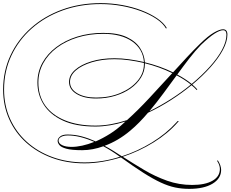

<svg xmlns="http://www.w3.org/2000/svg" viewBox="-61 -903 1472 1226"><path d="M1073 -130H1081L1074 -122Q1011 -50 918.5 7Q826 64 723 98Q790 141 860 182.5Q930 224 1006 251Q1082 278 1166 278Q1249 278 1296 251Q1343 224 1343 176Q1343 151 1325 124L1330 121Q1351 154 1351 182Q1351 237 1296 270Q1241 303 1147 303Q1100 303 1057 294Q1014 285 965.5 262.5Q917 240 855.5 201Q794 162 711 102Q653 120 594 130Q535 140 479 140Q366 140 271 105Q176 70 106 7Q36 -56 -2.5 -142.5Q-41 -229 -41 -331Q-41 -449 6 -549.5Q53 -650 137.5 -725Q222 -800 335.5 -841.5Q449 -883 582 -883Q651 -883 718 -871Q785 -859 842.5 -837Q900 -815 942.5 -786Q985 -757 1004 -724L999 -721Q980 -754 938.5 -782Q897 -810 840 -831.5Q783 -853 716.5 -865Q650 -877 582 -877Q450 -877 337.5 -836Q225 -795 141.5 -721Q58 -647 11.5 -547.5Q-35 -448 -35 -331Q-35 -230 3 -145Q41 -60 110 2.5Q179 65 273 99.5Q367 134 479 134Q535 134 592 125Q649 116 705 98L702 96Q651 59 599 31Q566 43 532 49.5Q498 56 464 56Q396 56 362.5 46.5Q329 37 318 23Q307 9 307 -4Q307 -18 322.5 -31Q338 -44 370 -44Q417 -44 461.5 -32Q506 -20 550 0Q596 -20 642 -49Q688 -78 730 -118Q735 -122 740 -127Q690 -111 642 -103Q594 -95 549 -95Q423 -95 341 -133Q259 -171 218.5 -234.5Q178 -298 178 -376Q178 -444 209.5 -501.5Q241 -559 298 -602Q355 -645 431.5 -669Q508 -693 598 -693Q691 -693 748.5 -666Q806 -639 833.5 -596Q861 -553 864 -505Q960 -482 1044 -441Q1090 -492 1133.5 -538.5Q1177 -585 1215 -622Q1268 -674 1305 -695Q1342 -716 1363 -716Q1391 -716 1391 -682Q1391 -638 1362.5 -584.5Q1334 -531 1283.5 -474.5Q1233 -418 1167 -363Q1185 -348 1199 -332L1195 -328Q1181 -344 1162 -359Q1101 -309 1030 -263.5Q959 -218 884 -183Q857 -151 828.5 -122Q800 -93 770 -68Q694 -4 607 28Q635 43 662.5 60Q690 77 717 95Q819 62 910 6Q1001 -50 1066 -122ZM1222 -616Q1185 -578 1147.5 -529.5Q1110 -481 1071 -427Q1124 -399 1163 -367Q1228 -421 1278.5 -477Q1329 -533 1357 -585.5Q1385 -638 1385 -682Q1385 -710 1363 -710Q1343 -710 1308.5 -688Q1274 -666 1222 -616ZM184 -376Q184 -291 228 -229.5Q272 -168 354 -134.5Q436 -101 549 -101Q597 -101 647.5 -110Q698 -119 750 -136Q818 -197 892.5 -277Q967 -357 1039 -436Q957 -476 864 -499Q864 -497 864 -494Q864 -448 839.5 -408Q815 -368 772.5 -338Q730 -308 673.5 -291Q617 -274 553 -274Q476 -274 428 -303Q380 -332 380 -380Q380 -423 418.5 -457Q457 -491 522.5 -511Q588 -531 670 -531Q715 -531 762.5 -524.5Q810 -518 858 -507Q852 -590 783 -638.5Q714 -687 598 -687Q509 -687 433.5 -663.5Q358 -640 302 -598Q246 -556 215 -499Q184 -442 184 -376ZM386 -380Q386 -335 432 -307.5Q478 -280 553 -280Q638 -280 707 -309Q776 -338 817 -386.5Q858 -435 858 -494Q858 -498 858 -501Q810 -512 762.5 -518.5Q715 -525 670 -525Q590 -525 525.5 -505.5Q461 -486 423.5 -453.5Q386 -421 386 -380ZM1067 -422Q1026 -366 982.5 -307Q939 -248 893 -193Q964 -228 1032 -271.5Q1100 -315 1158 -363Q1120 -394 1067 -422ZM396 35Q427 35 464 27Q501 19 541 3Q445 -39 371 -38Q346 -38 329.5 -29Q313 -20 313 -6Q313 13 336 24Q359 35 396 35Z"/></svg>

Font: Ballet 72pt
Style: Regular
Weight: 400
Designer: Maximiliano R. Sproviero
Foundry: Omnibus-Type
Version: Version 1.100; ttfautohint (v1.8.3)